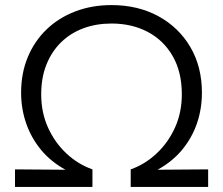

<svg xmlns="http://www.w3.org/2000/svg" viewBox="-20 -735 877 755"><path d="M39 0V-69L237.5 -67.5Q180 -99 141.2 -146Q102.5 -193 82.8 -250.2Q63 -307.5 63 -370.5Q63 -447 89.2 -510.2Q115.5 -573.5 163 -619.2Q210.5 -665 275.8 -690Q341 -715 418.5 -715Q522.5 -715 602.8 -671.2Q683 -627.5 728.5 -550Q774 -472.5 774 -370.5Q774 -307.5 754.8 -250.8Q735.5 -194 697 -147Q658.5 -100 599.5 -67.5L798.5 -69V0H494V-69Q549.5 -88.5 595.2 -131Q641 -173.5 668 -233Q695 -292.5 695 -364Q695 -452 659.2 -514.2Q623.5 -576.5 561 -609.5Q498.5 -642.5 418.5 -642.5Q358.5 -642.5 308 -623.8Q257.5 -605 220.5 -569Q183.5 -533 162.8 -481.5Q142 -430 142 -364Q142 -292.5 169 -233Q196 -173.5 241.8 -131Q287.5 -88.5 343.5 -69V0Z"/></svg>

Font: Geologica Cursive ExtraLight
Style: Regular
Weight: 250
Designer: Sindre Bremnes, Frode Helland
Foundry: Monokrom Skriftforlag AS
Version: Version 1.010;gftools[0.9.28]